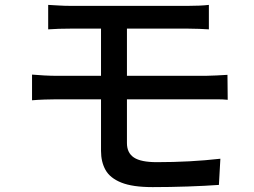

<svg xmlns="http://www.w3.org/2000/svg" viewBox="-20 -741 1040 785"><path d="M111 -436Q132 -434 161 -432.5Q190 -431 212 -431H393V-624H270Q219 -624 177 -621V-721Q198 -720 221 -718.5Q244 -717 270 -717Q293 -717 341 -717Q389 -717 448.5 -717Q508 -717 567.5 -717Q627 -717 675.5 -717Q724 -717 748 -717Q773 -717 795 -718Q817 -719 834 -721V-621Q815 -622 795 -623Q775 -624 748 -624H499V-431H821Q837 -431 864.5 -432.5Q892 -434 910 -435L911 -333Q892 -335 866 -335Q840 -335 823 -335H499V-156Q499 -116 527.5 -97Q556 -78 621 -78Q690 -78 754.5 -81.5Q819 -85 881 -92L875 15Q820 19 747.5 21.5Q675 24 604 24Q522 24 476 5.5Q430 -13 411.5 -46Q393 -79 393 -124V-335H212Q192 -335 162.5 -334Q133 -333 111 -331Z"/></svg>

Font: Source Han Sans Medium
Style: Regular
Weight: 500
Designer: Ryoko NISHIZUKA Ë•øÂ°öÊ∂ºÂ≠ê (kana, bopomofo & ideographs); Paul D. Hunt (Latin, Greek & Cyrillic); Sandoll Communicatio
Foundry: Adobe
Version: Version 2.004;hotconv 1.0.118;makeotfexe 2.5.65603